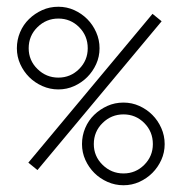

<svg xmlns="http://www.w3.org/2000/svg" viewBox="-20 -530 538 569"><path d="M153 -265Q128 -265 105.5 -275Q83 -285 66.5 -301.5Q50 -318 40 -340Q30 -362 30 -387Q30 -412 39.5 -434.5Q49 -457 66 -473.5Q83 -490 105 -500Q127 -510 153 -510Q178 -510 200 -500Q222 -490 238.5 -473.5Q255 -457 265 -434.5Q275 -412 275 -387Q275 -362 265 -340Q255 -318 238.5 -301.5Q222 -285 200 -275Q178 -265 153 -265ZM153 -475Q117 -475 91 -449.5Q65 -424 65 -387Q65 -351 91 -325.5Q117 -300 153 -300Q189 -300 214.5 -325.5Q240 -351 240 -387Q240 -424 214.5 -449.5Q189 -475 153 -475ZM346 -191Q310 -191 284 -165.5Q258 -140 258 -103Q258 -67 284 -41.5Q310 -16 346 -16Q382 -16 407.5 -41.5Q433 -67 433 -103Q433 -140 407.5 -165.5Q382 -191 346 -191ZM346 19Q321 19 298.5 9Q276 -1 259.5 -17.5Q243 -34 233 -56Q223 -78 223 -103Q223 -128 232.5 -150.5Q242 -173 259 -189.5Q276 -206 298 -216Q320 -226 346 -226Q371 -226 393 -216Q415 -206 431.5 -189.5Q448 -173 458 -150.5Q468 -128 468 -103Q468 -78 458 -56Q448 -34 431.5 -17.5Q415 -1 393 9Q371 19 346 19ZM459 -467 91 -26 64 -48 432 -489Z"/></svg>

Font: Azad Pori Unicode
Style: Regular
Weight: 400
Designer: Abul Kalam Azad
Foundry: Lipighor Font Foundry
Version: Version 1.026;December 22, 2019;FontCreator 12.0.0.2547 64-b